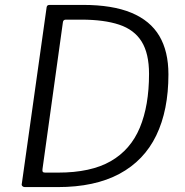

<svg xmlns="http://www.w3.org/2000/svg" viewBox="-20 -762 754 782"><path d="M81 0Q75 0 71 -4Q67 -8 69 -15L170 -733Q171 -738 174 -740Q177 -742 183 -742H318Q438 -742 515 -710Q592 -678 629 -615.5Q666 -553 666 -459Q666 -313 616.5 -210.5Q567 -108 466.5 -54Q366 0 215 0H81ZM217 -59Q350 -59 431 -105.5Q512 -152 549.5 -242Q587 -332 587 -461Q587 -544 557 -592.5Q527 -641 465.5 -661.5Q404 -682 311 -682H248Q237 -682 236 -670L153 -73Q152 -65 154.5 -62Q157 -59 164 -59Z"/></svg>

Font: Libre Franklin Light
Style: Italic
Weight: 300
Italic angle: -8°
Designer: Pablo Impallari, Rodrigo Fuenzalida, Nhung Nguyen
Foundry: Impallari Type
Version: Version 3.000